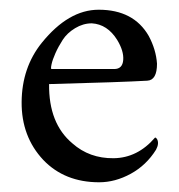

<svg xmlns="http://www.w3.org/2000/svg" viewBox="-20 -340 368 395"><path d="M86 -198Q86 -198 215 -198Q232 -198 233.5 -216.5Q235 -235 221 -258Q201 -290 169 -292Q151 -292 134.5 -282Q118 -272 109 -258Q100 -244 94 -230.5Q88 -217 86 -207.5Q84 -198 86 -198ZM129 -45Q164 -14 213.5 -14.5Q263 -15 299 -57Q301 -57 303 -54Q308 -45 301 -32Q281 0 249 17.5Q217 35 184 35Q113 35 69 -11Q24 -59 24.5 -130Q25 -201 66 -252Q121 -320 183 -320Q255 -320 286 -266Q301 -238 303 -209Q303 -175 283 -174Q232 -171 81 -167Q80 -86 129 -45Z"/></svg>

Font: AMoshref-Naskh
Style: Naskh
Weight: 500
Version: Version 0.001